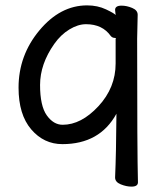

<svg xmlns="http://www.w3.org/2000/svg" viewBox="-20 -512 616 714"><path d="M213 -48Q282 -48 346 -117Q410 -186 410 -276V-367L411 -369Q411 -371 407 -371Q398 -371 392 -378Q361 -422 300 -422Q270 -422 238 -402.5Q206 -383 182 -349Q129 -274 129 -196Q129 -118 154 -83Q179 -48 213 -48ZM469 182Q450 182 429 173.5Q408 165 408 148Q412 59 413 -89Q351 24 212 24Q143 24 96 -31Q49 -86 49 -186Q49 -306 126.5 -399Q204 -492 304 -492Q343 -492 374.5 -477Q406 -462 410 -456L408 -475Q408 -491 432 -491Q451 -491 471.5 -482.5Q492 -474 492 -457L490 -368Q490 60 493 166Q493 182 469 182Z"/></svg>

Font: linja waso lili
Style: Bold
Weight: 400
Designer: Fontworks Inc.
Version: Version 1.000;August 6, 2022;FontCreator 14.0.0.2814 64-bit